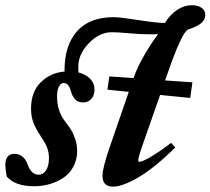

<svg xmlns="http://www.w3.org/2000/svg" viewBox="-43 -695 798 728"><path d="M86.4 11.2Q13.7 11.2 -17.6 -25.9Q-22.9 -58.1 -22.9 -69.8Q-22.9 -89.4 -14.2 -100.6Q-5.4 -111.8 11.2 -111.8Q28.3 -111.8 41.5 -101.6Q54.7 -91.3 60.5 -74.2Q75.2 -32.7 102.5 -32.7Q121.6 -32.7 132.1 -50Q142.6 -67.4 142.6 -95.2Q142.6 -118.7 135 -137Q127.4 -155.3 110.8 -179.7Q92.8 -206.5 83.7 -229.7Q74.7 -252.9 74.7 -283.2Q74.7 -346.2 111.1 -382.6Q147.5 -418.9 201.7 -423.8V-429.2Q201.7 -522.5 248.8 -576.2Q295.9 -629.9 389.2 -629.9Q411.1 -629.9 486.3 -618.2Q552.2 -607.9 582.5 -607.9Q601.6 -639.6 628.7 -657.5Q655.8 -675.3 684.6 -675.3Q707.5 -675.3 721.4 -665.3Q735.4 -655.3 735.4 -638.7Q735.4 -620.1 719.5 -606.9Q703.6 -593.8 668.5 -582.5Q644 -566.4 591.3 -413.6L583 -390.1L686.5 -382.8L678.2 -323.7L564 -335L497.6 -145Q481 -97.7 481 -85Q481 -81.5 484.9 -81.5Q490.7 -81.5 503.9 -87.2Q517.1 -92.8 544.4 -109.9Q571.8 -127 606 -153.3L621.6 -135.7Q542 -57.6 481.7 -22.5Q421.4 12.7 385.3 12.7Q345.7 12.7 345.7 -28.3Q345.7 -58.6 373 -137.2L445.3 -346.7L364.3 -355L371.6 -405.3L463.4 -398.9Q477.5 -440.4 505.6 -488.3Q533.7 -536.1 556.6 -565.4Q549.3 -564.9 524.9 -564.9Q490.2 -564.9 447.3 -568.8Q404.3 -572.8 380.9 -572.8Q334 -572.8 293.5 -530.8Q252.9 -488.8 253.9 -439Q253.9 -426.3 254.4 -420.4Q281.7 -413.6 298.6 -396.5Q315.4 -379.4 315.4 -355.5Q315.4 -333.5 303.2 -320.1Q291 -306.6 272.9 -306.6Q252.4 -306.6 241.5 -318.8Q230.5 -331.1 226.6 -347.2Q217.8 -380.4 198.7 -380.4Q187.5 -380.4 180.4 -366.9Q173.3 -353.5 173.3 -329.1Q173.3 -274.9 202.6 -236.3Q218.3 -215.8 226.3 -203.1Q234.4 -190.4 241.9 -168.5Q249.5 -146.5 249.5 -123Q249.5 -89.4 235.1 -62.7Q220.7 -36.1 196.8 -20.5Q172.9 -4.9 144.8 3.2Q116.7 11.2 86.4 11.2Z"/></svg>

Font: Elstob 18pt ExtraBold
Style: Italic
Weight: 800
Italic angle: -20°
Designer: Peter S. Baker
Version: Version 1.015